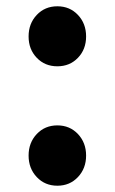

<svg xmlns="http://www.w3.org/2000/svg" viewBox="-20 -577 365 611"><path d="M254 -461Q254 -420 228 -393Q202 -366 162.5 -366Q123 -366 97 -393Q71 -420 71 -461Q71 -502 97 -529.5Q123 -557 162.5 -557Q202 -557 228 -529.5Q254 -502 254 -461ZM254 -82Q254 -41 228 -13.5Q202 14 162.5 14Q123 14 97 -13.5Q71 -41 71 -82Q71 -123 97 -150.5Q123 -178 162.5 -178Q202 -178 228 -150.5Q254 -123 254 -82Z"/></svg>

Font: Swei Fan Sans CJK TC
Style: Bold
Weight: 700
Version: Version 2.130